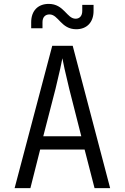

<svg xmlns="http://www.w3.org/2000/svg" viewBox="-20 -965 640 985"><path d="M371 -815C425 -815 460 -850 460 -909V-940H402V-909C402 -883 388 -869 368 -869C322 -869 309 -945 230 -945C175 -945 140 -910 140 -851V-820H198V-851C198 -877 212 -891 234 -891C280 -891 293 -815 371 -815ZM55 0H136L186 -198H414L465 0H545L353 -730H248ZM202 -266 265 -510C285 -591 297 -649 300 -666C303 -649 315 -591 335 -510L397 -266Z"/></svg>

Font: JetBrains Mono Light
Style: Regular
Weight: 336
Monospace: yes
Designer: Philipp Nurullin, Konstantin Bulenkov
Foundry: JetBrains
Version: Version 2.305